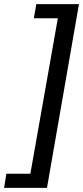

<svg xmlns="http://www.w3.org/2000/svg" viewBox="-75 -754 405 936"><path d="M310 -734 154 162H-55L-44 93H73L207 -665H90L102 -734Z"/></svg>

Font: Archivo Expanded Medium
Style: Italic
Weight: 500
Width: 7
Italic angle: -10°
Designer: Hector Gatti
Foundry: Omnibus-Type
Version: Version 2.001